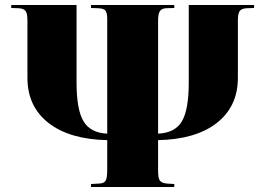

<svg xmlns="http://www.w3.org/2000/svg" viewBox="-20 -750 1064 770"><path d="M345 0V-12L379 -14Q398 -15 404 -26Q410 -37 410 -70V-188Q259 -191 174.5 -257Q90 -323 90 -438V-668Q90 -696 82.5 -706Q75 -716 54 -717L25 -718V-730H287V-419Q287 -310 315 -263.5Q343 -217 410 -214V-673Q410 -699 403 -707.5Q396 -716 374 -717L345 -718V-730H679V-718L646 -717Q628 -716 621 -705Q614 -694 614 -667V-214Q682 -217 709.5 -263.5Q737 -310 737 -419V-730H999V-718L970 -717Q949 -716 941.5 -706Q934 -696 934 -668V-438Q934 -323 849.5 -257Q765 -191 614 -188V-66Q614 -36 621 -26Q628 -16 648 -14L679 -12V0Z"/></svg>

Font: Display Black
Style: Regular
Weight: 900
Designer: Latin by Veronika Burian and Jose Scaglione. Greek by Irene Vlachou. Cyrillic by Vera Evstafieva.
Foundry: TypeTogether
Version: Version 3.002